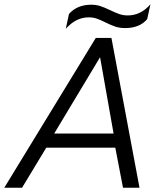

<svg xmlns="http://www.w3.org/2000/svg" viewBox="-20 -876 771 896"><path d="M302 -811Q340 -854 406 -854Q428 -854 447 -848Q466 -842 493 -829Q518 -817 536.5 -810.5Q555 -804 576 -804Q637 -804 682 -856L667 -787Q632 -745 564 -745Q539 -745 519 -751.5Q499 -758 473 -771Q449 -783 432 -789Q415 -795 394 -795Q366 -795 340 -783Q314 -771 287 -742ZM427 -699H500L631 0H554L518 -187H196L83 0H0ZM510 -253 447 -609 233 -253Z"/></svg>

Font: Prompt Light
Style: Italic
Weight: 300
Italic angle: -12°
Designer: Katatrad Team
Foundry: CadsonDemak
Version: Version 1.000